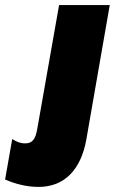

<svg xmlns="http://www.w3.org/2000/svg" viewBox="-125 -540 457 754"><path d="M27 194C128 194 193 126 214 8L306 -520H107L21 -32C14 7 2 23 -26 23C-46 23 -59 17 -77 6L-105 165C-63 183 -20 194 27 194Z"/></svg>

Font: Fixel Display 20240404 Black
Style: Italic
Weight: 900
Italic angle: -10°
Designer: AlfaBravo + MacPaw
Foundry: Kyrylo Tkachov, Marchela Mozhyna, Serhii Makarenko, Maria Weinstein, Zakhar Kryvoshyya
Version: Version 1.211;Glyphs 3.2 (3225)